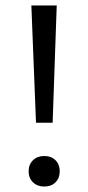

<svg xmlns="http://www.w3.org/2000/svg" viewBox="-20 -678 324 704"><path d="M112 -228 95 -658H188L173 -228ZM142 6Q117 6 101 -9.5Q85 -25 85 -50Q85 -75 101 -90.5Q117 -106 142 -106Q168 -106 183.5 -90.5Q199 -75 199 -50Q199 -25 183.5 -9.5Q168 6 142 6Z"/></svg>

Font: Ysabeau Office Medium
Style: Regular
Weight: 500
Designer: Christian Thalmann (Catharsis Fonts)
Version: Version 2.001;gftools[0.9.30]; featfreeze: tnum,lnum,ss02